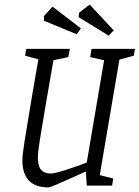

<svg xmlns="http://www.w3.org/2000/svg" viewBox="-20 -813 611 841"><path d="M503 -552 417 -46 476 -31 471 0H360L356 -62L321 -46Q202 8 193 8Q78 8 78 -111Q78 -134 87.5 -194Q97 -254 120 -391L148 -553L90 -569L95 -599H286L279 -563L214 -549L183 -370Q164 -260 155 -203.5Q146 -147 146 -124Q146 -84 160.5 -68.5Q175 -53 203 -53Q219 -53 267.5 -68.5Q316 -84 360 -101L436 -549L375 -563L381 -599H571L566 -569ZM324 -738 327 -758 373 -793 478 -680 456 -657ZM173 -722 172 -742 210 -784 334 -689 316 -663Z"/></svg>

Font: Grenze Light
Style: Italic
Weight: 300
Italic angle: -10°
Designer: Renata Polastri
Foundry: Omnibus-Type
Version: Version 1.002; ttfautohint (v1.8)